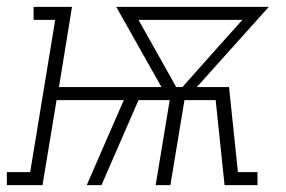

<svg xmlns="http://www.w3.org/2000/svg" viewBox="-63 -540 833 560"><path d="M-43 0V-38H25L98 -482H35V-520H147L109 -286H408L276 -520H721L511 -286H605L631 -38H688V0H592L566 -248H475L434 0H391L432 -248H341L233 0H190L298 -248H102L61 0ZM451 -286H469L573 -403L644 -482H341Z"/></svg>

Font: Iosevka Etoile XLtObl
Style: Regular
Weight: 200
Italic angle: -9°
Designer: Belleve Invis
Foundry: Belleve Invis
Version: Version 15.5.2; ttfautohint (v1.8.4)